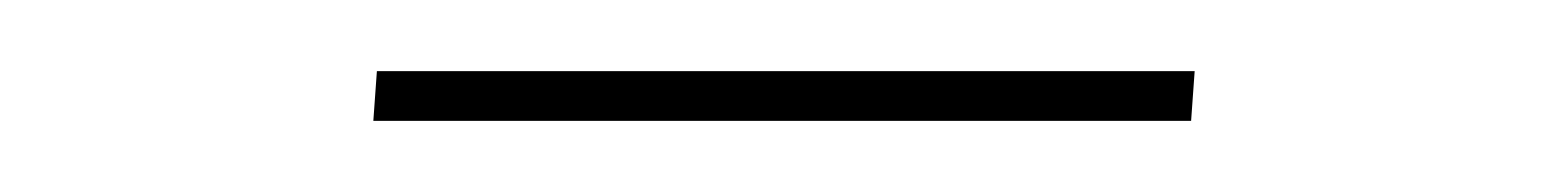

<svg xmlns="http://www.w3.org/2000/svg" viewBox="-20 -526 439 54"><path d="M85 -492H315L316 -506H86Z"/></svg>

Font: Josefin Slab Thin Thin
Style: Italic
Weight: 250
Italic angle: -12°
Version: Version 2.000